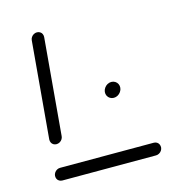

<svg xmlns="http://www.w3.org/2000/svg" viewBox="-84 -592 611 665"><g transform="rotate(-15 221.5 -259.5)"><path d="M419.3 -22.2Q418.9 -16.3 415.4 -11.1Q411.9 -5.9 406.5 -3Q401.1 0 395.2 0H59.3Q53.3 0 48.3 -3Q43.3 -5.9 40.9 -11.1Q38.5 -16.3 38.9 -22.2Q39.3 -28.1 42.8 -33.3Q46.3 -38.5 51.7 -41.5Q57 -44.4 63 -44.4H398.9Q404.8 -44.4 409.8 -41.5Q414.8 -38.5 417.2 -33.3Q419.6 -28.1 419.3 -22.2ZM72.6 -126.7Q66.7 -126.7 61.7 -129.6Q56.7 -132.6 54.3 -137.8Q51.9 -143 52.2 -148.9L82.6 -496.3Q83 -502.2 86.5 -507.4Q90 -512.6 95.4 -515.6Q100.7 -518.5 106.7 -518.5Q112.6 -518.5 117.6 -515.6Q122.6 -512.6 125 -507.4Q127.4 -502.2 127 -496.3L96.7 -148.9Q96.3 -143 92.8 -137.8Q89.3 -132.6 83.9 -129.6Q78.5 -126.7 72.6 -126.7ZM280.7 -258.1Q281.5 -265.6 285.9 -272Q290.4 -278.5 297 -282.2Q303.7 -285.9 311.1 -285.9Q318.5 -285.9 324.6 -282.2Q330.7 -278.5 333.9 -272Q337 -265.6 336.3 -258.1Q335.6 -250.7 331.1 -244.3Q326.7 -237.8 320 -234.1Q313.3 -230.4 305.9 -230.4Q298.5 -230.4 292.4 -234.1Q286.3 -237.8 283.1 -244.3Q280 -250.7 280.7 -258.1Z"/></g></svg>

Font: 26F Galaxy Sans Oblique
Style: Regular
Weight: 400
Italic angle: -5°
Designer: C₂₉H₂₅N₃O₅
Version: Version 1.200;FEAKit 1.0